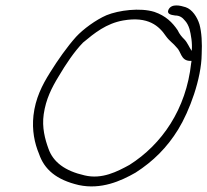

<svg xmlns="http://www.w3.org/2000/svg" viewBox="-20 -677 750 694"><path d="M101 -260C95 -206 105 -159 121 -121C140 -65 183 -27 265 -8C345 9 416 -22 470 -53C534 -94 584 -144 624 -209C665 -276 708 -392 709 -481C711 -521 709 -560 701 -589C693 -615 675 -643 651 -651C632 -657 600 -665 589 -642C582 -627 597 -623 613 -621C630 -621 640 -613 648 -603C655 -596 661 -585 665 -572C670 -553 676 -521 673 -493C665 -504 657 -524 647 -534C637 -544 629 -553 622 -568C603 -596 579 -620 538 -634C487 -650 409 -640 365 -622C326 -605 281 -572 255 -544C222 -507 189 -460 161 -415C132 -369 108 -321 101 -260ZM138 -264C146 -319 167 -360 192 -401C218 -445 248 -490 280 -523C322 -558 364 -592 425 -603C516 -619 555 -583 580 -546C593 -528 607 -520 618 -506C635 -491 633 -459 665 -457H672C672 -454 672 -452 671 -449C653 -282 565 -155 448 -81C404 -57 349 -28 286 -43C215 -59 172 -91 155 -140C143 -173 131 -216 138 -264Z"/></svg>

Font: Stray Cat
Style: ExtObl
Weight: 400
Version: Version 1.0